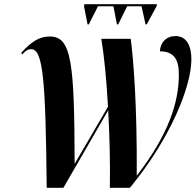

<svg xmlns="http://www.w3.org/2000/svg" viewBox="-20 -901 941 921"><path d="M400 -784H406L450 -871H524L541 -784H547L590 -871H659L678 -784H684L731 -871L733 -881H385L383 -871ZM204 0H284L499 -372C506 -246 509 -112 507 0H603C799 -238 898 -487 898 -616C898 -680 876 -728 822 -728C778 -728 749 -698 747 -655C815 -654 838 -616 838 -543C838 -411 789 -256 636 -58C638 -398 620 -618 607 -715H466C479 -638 491 -519 498 -389L338 -115C337 -604 323 -726 219 -726C166 -726 128 -698 82 -648L86 -639C102 -657 113 -665 130 -665C187 -665 199 -513 204 0Z"/></svg>

Font: Noto Serif Display Condensed
Style: Bold Italic
Weight: 700
Width: 3
Italic angle: -12°
Designer: Monotype Design Team
Foundry: Monotype Imaging Inc.
Version: Version 2.009